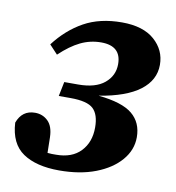

<svg xmlns="http://www.w3.org/2000/svg" viewBox="-65 -568 590 642"><g transform="rotate(10 230.0 -247.0)"><path d="M177 15Q99 15 54 -15.5Q9 -46 5 -117Q21 -161 65 -161Q91 -161 109 -143.5Q127 -126 128 -89L129 -36Q137 -35 144 -35Q151 -35 158 -35Q212 -35 241.5 -66Q271 -97 271 -147Q271 -191 250.5 -210.5Q230 -230 173 -230H133L143 -279H190Q249 -279 279.5 -304.5Q310 -330 310 -369Q310 -431 242 -431Q205 -431 172 -415Q139 -399 103 -365L75 -395Q116 -449 170 -479Q224 -509 299 -509Q371 -509 409.5 -475Q448 -441 448 -391Q448 -339 402 -304Q356 -269 264 -254Q345 -246 379.5 -217.5Q414 -189 414 -139Q414 -96 384 -61Q354 -26 301 -5.5Q248 15 177 15Z"/></g></svg>

Font: Source Serif 4 SmText
Style: Bold Italic
Weight: 700
Italic angle: -12°
Designer: Frank Grießhammer
Foundry: Adobe
Version: Version 4.005;hotconv 1.1.0;makeotfexe 2.6.0